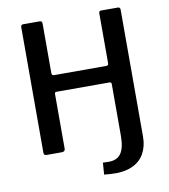

<svg xmlns="http://www.w3.org/2000/svg" viewBox="-96 -824 947 1073"><g transform="rotate(-10 377.0 -287.0)"><path d="M659 -135V-7Q659 48 635.5 89.5Q612 131 564 151.5Q516 172 443 167L408 164L413 97L443 98Q493 99 515.5 67Q538 35 538 -34V-135ZM527 -338H226Q216 -338 216 -328V-17Q216 0 196 0H112Q102 0 98.5 -4Q95 -8 95 -16V-727Q95 -742 108 -742H203Q216 -742 216 -727V-446Q216 -432 229 -432H526Q538 -432 538 -445V-728Q538 -742 550 -742H646Q659 -742 659 -727V-15Q659 0 646 0H553Q538 0 538 -13V-327Q538 -338 527 -338Z"/></g></svg>

Font: Libre Franklin Medium
Style: Regular
Weight: 500
Designer: Pablo Impallari, Rodrigo Fuenzalida, Nhung Nguyen
Foundry: Impallari Type
Version: Version 3.000